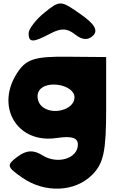

<svg xmlns="http://www.w3.org/2000/svg" viewBox="-20 -875 685 1134"><path d="M88 -454C-53 -252 77 -24 315 -60C403 -73 440 -62 440 -21C440 61 320 98 232 43C178 9 137 11 84 50C17 100 19 110 111 174C244 267 422 260 524 158C592 90 607 19 607 -231V-538L378 -540C190 -542 138 -526 88 -454ZM420 -300C420 -225 284 -190 224 -250C201 -273 195 -313 210 -338C251 -406 420 -375 420 -300ZM242 -800C192 -760 149 -703 149 -679C149 -622 174 -622 278 -677C340 -710 377 -709 424 -671C466 -638 501 -636 530 -665C561 -696 538 -734 455 -792C338 -874 334 -874 242 -800Z"/></svg>

Font: Hussar Skorodowane
Style: Bold
Weight: 700
Foundry: Cannot Into Space Fonts
Version: Version 0.892